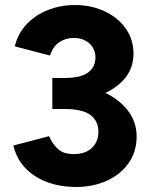

<svg xmlns="http://www.w3.org/2000/svg" viewBox="-20 -732 599 764"><path d="M33.1 -152.9 174.9 -190.1 176.8 -186.8Q189.7 -158.2 211.1 -138.6Q232.6 -118.9 274.4 -118.9Q319.6 -118.9 345.6 -143.5Q371.6 -168.1 371.6 -208.1Q371.6 -249.6 340.5 -273.9Q309.5 -298.3 235.8 -298.3H188.3V-398.3H230.8Q309.6 -398.3 376.5 -372.4Q443.4 -346.4 483.6 -298.6Q523.7 -250.7 523.7 -188.8Q523.7 -127.1 490.6 -81.4Q457.4 -35.7 402.8 -11.8Q348.2 12 284.2 12Q186.7 12 119.2 -31.5Q51.6 -74.9 33.1 -152.9ZM188.3 -421.7H235.8Q299.8 -421.7 329.8 -443Q359.8 -464.3 359.8 -504.3Q359.8 -525.7 348.9 -543.4Q337.9 -561.1 318.5 -571.1Q299.1 -581.1 273.9 -581.1Q242.7 -581.1 217.3 -565.1Q191.8 -549.2 178.9 -511L38.9 -547.6Q51.5 -599.6 86.9 -636.6Q122.4 -673.7 172.4 -692.8Q222.4 -712 277.9 -712Q342.7 -712 395.9 -687.3Q449.2 -662.6 480.2 -618.7Q511.2 -574.8 511.2 -519Q511.2 -457.2 471.6 -414.1Q432.1 -370.9 367.7 -349.7Q303.3 -328.6 230.5 -328.6H188.3Z"/></svg>

Font: Oak Sans Light
Style: Regular
Weight: 400
Designer: Erik Kennedy, Walven
Foundry: Erik Kennedy, Walven
Version: Version 1.100;Glyphs 3.1.2 (3151)